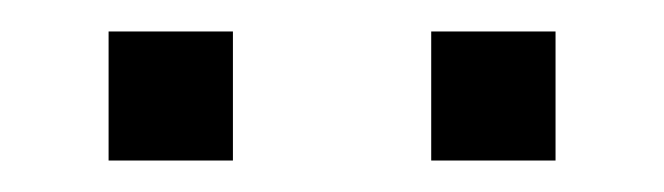

<svg xmlns="http://www.w3.org/2000/svg" viewBox="-20 -678 422 122"><path d="M49 -658H128V-576H49ZM254 -658H333V-576H254Z"/></svg>

Font: Pridi Light
Style: Regular
Weight: 300
Designer: Katatrad Team
Foundry: CadsonDemak
Version: Version 1.003